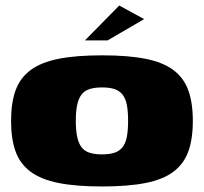

<svg xmlns="http://www.w3.org/2000/svg" viewBox="-20 -667 737 694"><path d="M349 7Q255 7 192 -5.5Q129 -18 91 -46Q53 -74 36.5 -119Q20 -164 20 -230Q20 -296 36.5 -341Q53 -386 91 -414Q129 -442 192 -454.5Q255 -467 349 -467Q443 -467 506 -454.5Q569 -442 606.5 -414Q644 -386 660.5 -341Q677 -296 677 -230Q677 -164 660.5 -119Q644 -74 606.5 -46Q569 -18 506 -5.5Q443 7 349 7ZM349 -109Q376 -109 394 -115Q412 -121 423 -135Q434 -149 438.5 -172.5Q443 -196 443 -230Q443 -265 438.5 -288Q434 -311 423 -325Q412 -339 394 -345Q376 -351 349 -351Q322 -351 303.5 -345Q285 -339 274.5 -325Q264 -311 259 -288Q254 -265 254 -230Q254 -196 259 -172.5Q264 -149 274.5 -135Q285 -121 303.5 -115Q322 -109 349 -109ZM287 -521 411 -647 501 -598 369 -521Z"/></svg>

Font: Genos Black
Style: Regular
Weight: 900
Designer: Robert E. Leuschke
Foundry: Robert E. Leuschke
Version: Version 1.010